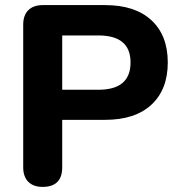

<svg xmlns="http://www.w3.org/2000/svg" viewBox="-20 -725 703 753"><path d="M147 8Q111 8 91 -12Q71 -32 71 -69V-628Q71 -665 91 -685Q111 -705 148 -705H392Q510 -705 574 -645.5Q638 -586 638 -480Q638 -374 574 -314.5Q510 -255 392 -255H224V-69Q224 8 147 8ZM224 -373H366Q492 -373 492 -480Q492 -586 366 -586H224Z"/></svg>

Font: Chiron GoRound TC
Style: Bold
Weight: 700
Designer: Ryoko NISHIZUKA 西塚涼子 (kana, bopomofo & ideographs); Paul D. Hunt (Latin, Greek & Cyrillic); Sandoll Communications 산돌커뮤니
Foundry: Adobe
Version: Version 1.000;hotconv 1.1.1;makeotfexe 2.6.0